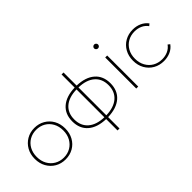

<svg xmlns="http://www.w3.org/2000/svg" viewBox="-38 -1409 2270 2270"><g transform="rotate(-45 1097.0 -274.0)"><path d="M314 3Q241 3 183.5 -30.5Q126 -64 92.5 -123.5Q59 -183 59 -260Q59 -337 92.5 -396Q126 -455 183.5 -489Q241 -523 314 -523Q387 -523 445 -489Q503 -455 536 -396Q569 -337 569 -260Q569 -183 536 -123.5Q503 -64 445 -30.5Q387 3 314 3ZM314 -27Q378 -27 428 -56.5Q478 -86 507 -138.5Q536 -191 536 -260Q536 -329 507 -381.5Q478 -434 428 -463Q378 -492 314 -492Q251 -492 200.5 -463Q150 -434 121 -381.5Q92 -329 92 -260Q92 -191 121 -138.5Q150 -86 200.5 -56.5Q251 -27 314 -27Z M989 194V4Q845 0 765.5 -69Q686 -138 686 -260Q686 -381 765.5 -450Q845 -519 989 -523V-742H1022V-523Q1166 -519 1245.5 -450Q1325 -381 1325 -260Q1325 -138 1245.5 -69Q1166 0 1022 4V194ZM1022 -492V-26Q1151 -30 1222 -91Q1293 -152 1293 -260Q1293 -367 1222 -428Q1151 -489 1022 -492ZM989 -26V-492Q860 -489 789.5 -428Q719 -367 719 -260Q719 -153 789.5 -91.5Q860 -30 989 -26Z M1496 0V-519H1529V0ZM1512 -655Q1499 -655 1489 -664.5Q1479 -674 1479 -687Q1479 -701 1489 -710.5Q1499 -720 1512 -720Q1525 -720 1535 -710.5Q1545 -701 1545 -688Q1545 -674 1535.5 -664.5Q1526 -655 1512 -655Z M1959 3Q1885 3 1826.5 -30.5Q1768 -64 1734.5 -123.5Q1701 -183 1701 -260Q1701 -337 1734.5 -396.5Q1768 -456 1826.5 -489.5Q1885 -523 1959 -523Q2018 -523 2068 -500.5Q2118 -478 2151 -434L2126 -413Q2097 -453 2053.5 -472.5Q2010 -492 1959 -492Q1894 -492 1843.5 -463Q1793 -434 1763.5 -381.5Q1734 -329 1734 -260Q1734 -191 1763.5 -138Q1793 -85 1843.5 -56Q1894 -27 1959 -27Q2010 -27 2053.5 -46.5Q2097 -66 2126 -106L2151 -86Q2118 -41 2068 -19Q2018 3 1959 3Z"/></g></svg>

Font: Montserrat ExtraLight
Style: Regular
Weight: 200
Designer: Julieta Ulanovsky
Foundry: Julieta Ulanovsky
Version: Version 9.000; ttfautohint (v1.8.4.7-5d5b)